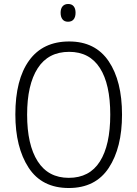

<svg xmlns="http://www.w3.org/2000/svg" viewBox="-20 -933 689 963"><path d="M325 10Q190 10 123.5 -92Q57 -194 57 -359Q57 -534 126 -629.5Q195 -725 327 -725Q458 -725 525 -626Q592 -527 592 -358Q592 -192 525.5 -91Q459 10 325 10ZM325 -41Q429 -41 481 -123Q533 -205 533 -358Q533 -511 481 -592Q429 -673 327 -673Q222 -673 169 -590.5Q116 -508 116 -358Q116 -207 169 -124Q222 -41 325 -41ZM359 -869Q359 -848 349.5 -836Q340 -824 321 -824Q303 -824 293.5 -836Q284 -848 284 -869Q284 -890 294 -901.5Q304 -913 322 -913Q340 -913 349.5 -901.5Q359 -890 359 -869Z"/></svg>

Font: Noto Sans UI NarrowLight
Style: Regular
Weight: 300
Width: 4
Designer: Monotype Design Team
Foundry: Monotype Imaging Inc.
Version: Version 1.001